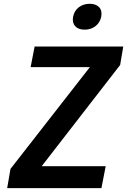

<svg xmlns="http://www.w3.org/2000/svg" viewBox="-20 -970 660 990"><path d="M158.5 -730 138 -624H443.5L34 -99L17 0H503L525 -113H195L599.5 -635L615.5 -730ZM416.5 -817C459.5 -817 494 -843 502 -884C510 -925 485.5 -950.5 442.5 -950.5C399 -950.5 365 -925 357 -884C349 -843 373 -817 416.5 -817Z"/></svg>

Font: Monaspace Neon SemiBold
Style: Italic
Weight: 600
Italic angle: -11°
Designer: Riley Cran & the Lettermatic Team
Foundry: Lettermatic
Version: Version 1.200 (Monaspace Neon)